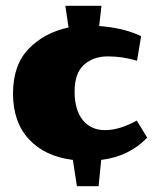

<svg xmlns="http://www.w3.org/2000/svg" viewBox="-20 -566 529 664"><path d="M454 -356Q403 -371 353 -371Q303 -371 270.5 -342Q238 -313 238 -249.5Q238 -186 266 -151Q294 -116 343.5 -116Q393 -116 453 -149L489 -90Q427 -25 330 -13L321 78H246L232 -13Q135 -25 80 -84.5Q25 -144 25 -242.5Q25 -341 79 -397Q133 -453 217 -471L206 -546H331L323 -476Q399 -470 452 -448L468 -441Z"/></svg>

Font: Wendy One
Style: Regular
Weight: 400
Designer: Alejandro Inler
Foundry: Alejandro Inler
Version: 1.001